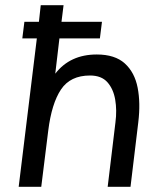

<svg xmlns="http://www.w3.org/2000/svg" viewBox="-20 -720 618 740"><path d="M425 -249Q431 -295 424 -336Q417 -377 394 -403Q371 -429 327 -429Q251 -429 215 -375Q179 -321 166 -217L139 0H52L122 -572H66L74 -636H130L137 -700H225L217 -636H373L365 -572H209L193 -436Q250 -510 353 -510Q423 -510 461 -475.5Q499 -441 510.5 -382Q522 -323 513 -249L483 0H395Z"/></svg>

Font: Haskoy Medium
Style: Italic
Weight: 500
Designer: Ertekin Erdin
Foundry: Ertekin Erdin
Version: Version 2.000; ttfautohint (v1.8.4.7-5d5b)